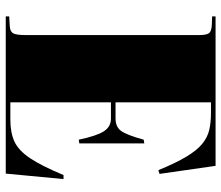

<svg xmlns="http://www.w3.org/2000/svg" viewBox="-71 -699 770 668"><g transform="rotate(90 314.0 -365.0)"><path d="M37 0V-12L71 -14Q90 -15 96 -26Q102 -37 102 -70V-673Q102 -698 95.5 -707Q89 -716 66 -717L37 -718V-730H557L585 -535L572 -531Q547 -592 525 -628.5Q503 -665 480.5 -683.5Q458 -702 432 -708Q406 -714 373 -714H336V-382H392Q422 -382 436 -402Q450 -422 466 -480L479 -482V-256L466 -254Q453 -316 437 -341Q421 -366 393 -366H336V-16H396Q441 -16 472 -30Q503 -44 530 -84Q557 -124 589 -201H603L584 0Z"/></g></svg>

Font: Literata 72pt Black
Style: Regular
Weight: 900
Designer: Latin by Veronika Burian and Jose Scaglione. Greek by Irene Vlachou. Cyrillic by Vera Evstafieva.
Foundry: TypeTogether
Version: Version 3.002